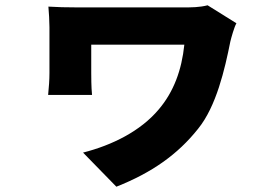

<svg xmlns="http://www.w3.org/2000/svg" viewBox="-20 -591 1040 726"><path d="M874 -503 765 -571C734 -563 704 -563 671 -563C607 -563 308 -563 273 -563C234 -563 191 -564 163 -566C165 -543 167 -511 167 -488C167 -449 167 -352 167 -315C167 -290 165 -261 162 -232H328C325 -262 325 -303 325 -315C325 -352 325 -397 325 -422C381 -422 624 -422 677 -422C667 -326 637 -244 580 -177C511 -95 404 -42 294 -14L420 115C554 62 652 -7 729 -104C798 -189 830 -329 851 -434C854 -447 866 -490 874 -503Z"/></svg>

Font: Noto Sans HK Black
Style: Regular
Weight: 900
Designer: Ryoko NISHIZUKA 西塚涼子 (kana, bopomofo & ideographs); Paul D. Hunt (Latin, Greek & Cyrillic); Sandoll Communications 산돌커뮤니
Foundry: Adobe
Version: Version 2.004;hotconv 1.0.118;makeotfexe 2.5.65603